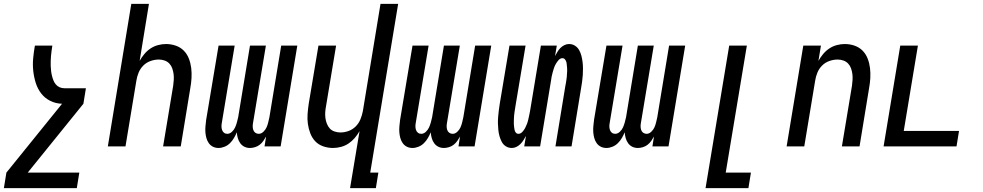

<svg xmlns="http://www.w3.org/2000/svg" viewBox="-50 -755 5070 990"><path d="M346 215H-30L-17 135L270 -220Q237 -221 209 -235Q181 -249 162.5 -273Q144 -297 134.5 -327Q125 -357 121.5 -389Q118 -421 121 -454Q124 -487 130 -520H220Q218 -507 216 -493.5Q214 -480 213 -467Q212 -454 211.5 -441Q211 -428 211.5 -415Q212 -402 213.5 -389Q215 -376 218 -364Q221 -352 225.5 -340.5Q230 -329 238 -319.5Q246 -310 257.5 -305Q269 -300 282 -300H393L380 -220L93 135H359Z M506 0 627 -735H718L670 -441Q680 -459 694 -476Q708 -493 726 -505Q744 -517 765 -522.5Q786 -528 806 -528Q832 -528 856.5 -519.5Q881 -511 898 -493.5Q915 -476 924 -452.5Q933 -429 936 -404Q939 -379 937.5 -352.5Q936 -326 931 -299L882 0H791L843 -313Q845 -328 846 -343.5Q847 -359 845 -374Q843 -389 838 -403Q833 -417 823 -427.5Q813 -438 798.5 -443Q784 -448 769 -448Q748 -448 726.5 -440.5Q705 -433 689 -417Q673 -401 664.5 -380Q656 -359 653 -338L597 0Z M1239 8Q1223 8 1210 1.5Q1197 -5 1188.5 -17Q1180 -29 1176 -43.5Q1172 -58 1171 -73Q1165 -58 1156.5 -43.5Q1148 -29 1136 -17Q1124 -5 1108 1.5Q1092 8 1077 8Q1061 8 1048 1.5Q1035 -5 1026.5 -17Q1018 -29 1014 -44Q1010 -59 1009 -74Q1008 -89 1009.5 -105Q1011 -121 1013 -137L1077 -520H1160L1094 -123Q1092 -113 1092 -103.5Q1092 -94 1095 -85Q1098 -76 1105 -70.5Q1112 -65 1122 -65Q1135 -65 1146 -75.5Q1157 -86 1162.5 -98.5Q1168 -111 1171.5 -124Q1175 -137 1178 -150L1239 -520H1321L1255 -123Q1253 -113 1253 -103.5Q1253 -94 1256 -85Q1259 -76 1266.5 -70.5Q1274 -65 1284 -65Q1297 -65 1308 -75.5Q1319 -86 1324.5 -98.5Q1330 -111 1333 -124Q1336 -137 1339 -150L1400 -520H1483L1397 0H1314L1322 -51Q1316 -40 1308 -28.5Q1300 -17 1289 -8.5Q1278 0 1264.5 4Q1251 8 1239 8Z M1755 215 1804 -79Q1794 -61 1779.5 -44Q1765 -27 1747 -15Q1729 -3 1708 2.5Q1687 8 1667 8Q1641 8 1616.5 -0.5Q1592 -9 1575.5 -26.5Q1559 -44 1550 -67.5Q1541 -91 1537.5 -116Q1534 -141 1536 -167.5Q1538 -194 1542 -221L1592 -520H1683L1631 -207Q1628 -192 1627 -176.5Q1626 -161 1628 -146Q1630 -131 1635.5 -117Q1641 -103 1650.5 -92.5Q1660 -82 1675 -77Q1690 -72 1705 -72Q1726 -72 1747 -79.5Q1768 -87 1784 -103Q1800 -119 1808.5 -140Q1817 -161 1821 -182L1912 -735H2003L1859 135H1901L1888 215Z M2239 8Q2223 8 2210 1.5Q2197 -5 2188.5 -17Q2180 -29 2176 -43.5Q2172 -58 2171 -73Q2165 -58 2156.5 -43.5Q2148 -29 2136 -17Q2124 -5 2108 1.5Q2092 8 2077 8Q2061 8 2048 1.5Q2035 -5 2026.5 -17Q2018 -29 2014 -44Q2010 -59 2009 -74Q2008 -89 2009.5 -105Q2011 -121 2013 -137L2077 -520H2160L2094 -123Q2092 -113 2092 -103.5Q2092 -94 2095 -85Q2098 -76 2105 -70.5Q2112 -65 2122 -65Q2135 -65 2146 -75.5Q2157 -86 2162.5 -98.5Q2168 -111 2171.5 -124Q2175 -137 2178 -150L2239 -520H2321L2255 -123Q2253 -113 2253 -103.5Q2253 -94 2256 -85Q2259 -76 2266.5 -70.5Q2274 -65 2284 -65Q2297 -65 2308 -75.5Q2319 -86 2324.5 -98.5Q2330 -111 2333 -124Q2336 -137 2339 -150L2400 -520H2483L2397 0H2314L2322 -51Q2316 -40 2308 -28.5Q2300 -17 2289 -8.5Q2278 0 2264.5 4Q2251 8 2239 8Z M2589 8Q2572 8 2558.5 -0.5Q2545 -9 2537.5 -23Q2530 -37 2525.5 -53Q2521 -69 2519.5 -85.5Q2518 -102 2517.5 -118.5Q2517 -135 2518.5 -152Q2520 -169 2522 -186Q2524 -203 2527 -221L2577 -520H2660L2608 -209Q2607 -201 2605.5 -193Q2604 -185 2603 -177Q2602 -169 2601 -161Q2600 -153 2600 -145.5Q2600 -138 2599.5 -130Q2599 -122 2599.5 -114.5Q2600 -107 2601 -99Q2602 -91 2603.5 -84Q2605 -77 2610 -71Q2615 -65 2623 -65Q2634 -65 2643 -74.5Q2652 -84 2657.5 -94.5Q2663 -105 2667 -115.5Q2671 -126 2673.5 -137Q2676 -148 2678.5 -159.5Q2681 -171 2683 -182L2739 -520H2821L2812 -466Q2818 -477 2824.5 -488Q2831 -499 2840 -508Q2849 -517 2860.5 -522.5Q2872 -528 2884 -528Q2901 -528 2914.5 -519.5Q2928 -511 2936 -497Q2944 -483 2948 -467Q2952 -451 2954 -434.5Q2956 -418 2956 -401.5Q2956 -385 2955 -368Q2954 -351 2951.5 -334Q2949 -317 2946 -299L2897 0H2814L2865 -311Q2867 -319 2868 -327Q2869 -335 2870.5 -343Q2872 -351 2872.5 -359Q2873 -367 2873.5 -374.5Q2874 -382 2874.5 -390Q2875 -398 2874 -405.5Q2873 -413 2872.5 -421Q2872 -429 2870 -436Q2868 -443 2863 -449Q2858 -455 2850 -455Q2839 -455 2830.5 -445.5Q2822 -436 2816 -425.5Q2810 -415 2806.5 -404.5Q2803 -394 2800 -383Q2797 -372 2794.5 -360.5Q2792 -349 2791 -338L2735 0H2653L2662 -54Q2656 -43 2649 -32Q2642 -21 2633 -12Q2624 -3 2612.5 2.5Q2601 8 2589 8Z M3239 8Q3223 8 3210 1.5Q3197 -5 3188.5 -17Q3180 -29 3176 -43.5Q3172 -58 3171 -73Q3165 -58 3156.5 -43.5Q3148 -29 3136 -17Q3124 -5 3108 1.5Q3092 8 3077 8Q3061 8 3048 1.5Q3035 -5 3026.5 -17Q3018 -29 3014 -44Q3010 -59 3009 -74Q3008 -89 3009.5 -105Q3011 -121 3013 -137L3077 -520H3160L3094 -123Q3092 -113 3092 -103.5Q3092 -94 3095 -85Q3098 -76 3105 -70.5Q3112 -65 3122 -65Q3135 -65 3146 -75.5Q3157 -86 3162.5 -98.5Q3168 -111 3171.5 -124Q3175 -137 3178 -150L3239 -520H3321L3255 -123Q3253 -113 3253 -103.5Q3253 -94 3256 -85Q3259 -76 3266.5 -70.5Q3274 -65 3284 -65Q3297 -65 3308 -75.5Q3319 -86 3324.5 -98.5Q3330 -111 3333 -124Q3336 -137 3339 -150L3400 -520H3483L3397 0H3314L3322 -51Q3316 -40 3308 -28.5Q3300 -17 3289 -8.5Q3278 0 3264.5 4Q3251 8 3239 8Z M3588 215 3710 -520H3801L3692 135H3822L3809 215Z M4006 0 4092 -520H4183L4170 -441Q4180 -459 4194 -476Q4208 -493 4226 -505Q4244 -517 4265 -522.5Q4286 -528 4306 -528Q4332 -528 4356.5 -519.5Q4381 -511 4398 -493.5Q4415 -476 4424 -452.5Q4433 -429 4436 -404Q4439 -379 4437.5 -352.5Q4436 -326 4431 -299L4382 0H4291L4343 -313Q4345 -328 4346 -343.5Q4347 -359 4345 -374Q4343 -389 4338 -403Q4333 -417 4323 -427.5Q4313 -438 4298.5 -443Q4284 -448 4269 -448Q4248 -448 4226.5 -440.5Q4205 -433 4189 -417Q4173 -401 4164.5 -380Q4156 -359 4153 -338L4097 0Z M4506 0 4592 -520H4683L4610 -80H4895L4882 0Z"/></svg>

Font: Iosevka Term Curly Md Obl
Style: Regular
Weight: 500
Italic angle: -9°
Designer: Belleve Invis
Foundry: Belleve Invis
Version: Version 32.3.0